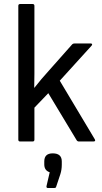

<svg xmlns="http://www.w3.org/2000/svg" viewBox="-20 -703 508 954"><path d="M80 0Q71 0 71 -9V-674Q71 -683 80 -683H142Q151 -683 151 -674V-405Q151 -371 151 -336.5Q151 -302 150 -267H151Q168 -289 185.5 -309.5Q203 -330 222 -351L339 -483Q343 -487 350 -487H431Q436 -487 437.5 -484Q439 -481 435 -476L277 -302L451 -11Q457 0 444 0H372Q365 0 361 -6L220 -240L151 -168V-9Q151 0 142 0ZM217 231Q210 231 211 222L227 153Q200 144 200 114V99Q200 59 242 59Q287 59 287 99V115Q287 140 280 162L259 225Q258 231 250 231Z"/></svg>

Font: Sofia Sans Semi Condensed
Style: Regular
Weight: 400
Designer: Botio Nikoltchev, Ani Petrova
Foundry: lettersoup
Version: Version 4.100; ttfautohint (v1.8.4.7-5d5b)